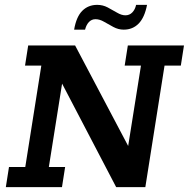

<svg xmlns="http://www.w3.org/2000/svg" viewBox="-20 -770 777 790"><path d="M4 0 17 -83H84L150 -500H83L96 -583H289L516 -153L503 -142L560 -500H493L506 -583H737L724 -500H657L578 0H458L225 -446L239 -448L181 -83H248L235 0ZM489 -648Q467 -648 446.5 -659Q426 -670 408 -680.5Q390 -691 373 -691Q357 -691 346 -679.5Q335 -668 330 -648H285Q294 -701 318.5 -725.5Q343 -750 380 -750Q403 -750 423 -739.5Q443 -729 461.5 -718Q480 -707 496 -707Q513 -707 524.5 -719Q536 -731 540 -750H585Q575 -698 550.5 -673Q526 -648 489 -648Z"/></svg>

Font: Rokkitt SemiBold
Style: Italic
Weight: 600
Italic angle: -9°
Designer: Vernon Adams
Foundry: Vernon Adams
Version: Version 3.103